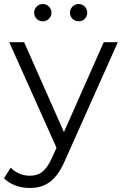

<svg xmlns="http://www.w3.org/2000/svg" viewBox="-38 -736 616 955"><path d="M175 -630C198 -630 218 -648 218 -673C218 -697 198 -716 175 -716C151 -716 132 -697 132 -673C132 -648 151 -630 175 -630ZM353 -630C377 -630 396 -648 396 -673C396 -697 377 -716 353 -716C330 -716 310 -697 310 -673C310 -648 330 -630 353 -630ZM478 -526 280 -79 82 -526H8L243 -1L220 50C190 116 158 138 111 138C73 138 41 124 15 98L-18 151C14 183 61 199 110 199C185 199 241 166 285 63L548 -526Z"/></svg>

Font: Talent
Style: Regular
Weight: 400
Designer: Mike Powis
Version: Version 1.001;hotconv 1.0.109;makeotfexe 2.5.65596